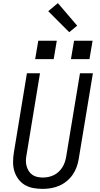

<svg xmlns="http://www.w3.org/2000/svg" viewBox="-20 -1206 640 1234"><path d="M254 8Q254 8 254 8Q254 8 254 8Q223 8 193.5 2.5Q164 -3 139.5 -17.5Q115 -32 98 -55Q81 -78 72.5 -105.5Q64 -133 64 -163.5Q64 -194 69 -225L153 -735H237L151 -213Q147 -194 146.5 -175.5Q146 -157 150.5 -140Q155 -123 164 -108Q173 -93 187 -83Q201 -73 219 -69Q237 -65 255 -65Q273 -65 290.5 -68.5Q308 -72 325 -80Q342 -88 356 -101Q370 -114 380 -129.5Q390 -145 396 -162.5Q402 -180 405 -197L494 -735H577L486 -185Q482 -159 472.5 -132.5Q463 -106 447 -83Q431 -60 408.5 -41.5Q386 -23 360 -12Q334 -1 307.5 3.5Q281 8 254 8ZM436 -826 456 -944H575L555 -826ZM206 -826 226 -944H345L325 -826ZM425 -999 290 -1134 352 -1186 476 -1041Z"/></svg>

Font: Iosevka SS04 Extended
Style: Italic
Weight: 400
Width: 7
Italic angle: -9°
Monospace: yes
Designer: Belleve Invis
Foundry: Belleve Invis
Version: Version 19.0.0; ttfautohint (v1.8.4)